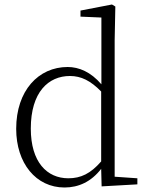

<svg xmlns="http://www.w3.org/2000/svg" viewBox="-20 -820 657 854"><path d="M432 9 591 0V-27L490 -34V-641L493 -791L478 -800L338 -773V-746L431 -742V-445C384 -500 331 -522 281 -522C151 -522 52 -417 52 -247C52 -94 140 14 267 14C330 14 386 -12 430 -69ZM430 -102C383 -48 340 -27 284 -27C189 -27 117 -99 117 -248C117 -411 196 -482 291 -482C341 -482 383 -461 430 -413Z"/></svg>

Font: Noto Serif TC ExtraLight
Style: Regular
Weight: 200
Designer: Ryoko NISHIZUKA 西塚涼子 (kana & ideographs); Frank Grießhammer (Latin, Greek & Cyrillic); Wenlong ZHANG 张文龙 (bopomofo); San
Foundry: Adobe
Version: Version 2.001;hotconv 1.1.0;makeotfexe 2.6.0